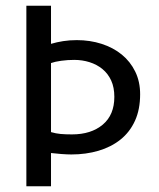

<svg xmlns="http://www.w3.org/2000/svg" viewBox="-20 -650 555 670"><path d="M72 -630H158V-497Q178 -503 200.5 -506.5Q223 -510 248 -510Q294 -510 334.5 -497Q375 -484 405 -459.5Q435 -435 452 -400Q469 -365 469 -321Q469 -268 451 -228.5Q433 -189 400.5 -163Q368 -137 324 -124Q280 -111 229 -111Q215 -111 194.5 -112.5Q174 -114 158 -116V0H72ZM158 -189Q175 -184 191.5 -182.5Q208 -181 231 -181Q298 -181 338.5 -215Q379 -249 379 -312Q379 -345 368 -369Q357 -393 337.5 -409Q318 -425 292.5 -433Q267 -441 239 -441Q216 -441 194 -438Q172 -435 158 -430Z"/></svg>

Font: Mukta Malar
Style: Regular
Weight: 400
Designer: Aadarsh Rajan, Girish Dalvi, Yashodeep Gholap
Foundry: Ek Type
Version: Version 2.538;PS 1.000;hotconv 16.6.51;makeotf.lib2.5.65220;